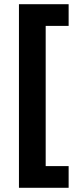

<svg xmlns="http://www.w3.org/2000/svg" viewBox="-20 -734 371 912"><path d="M306 158H70V-714H306V-611H197V55H306Z"/></svg>

Font: Noto Sans Hanifi Rohingya
Style: Bold
Weight: 700
Designer: Monotype Design Team and DaltonMaag
Foundry: Google LLC
Version: Version 2.102; ttfautohint (v1.8.4.7-5d5b)